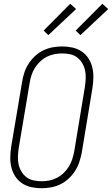

<svg xmlns="http://www.w3.org/2000/svg" viewBox="-20 -989 593 1017"><path d="M199 8Q171 8 144.5 2Q118 -4 96.5 -18.5Q75 -33 61 -54.5Q47 -76 40.5 -101.5Q34 -127 34.5 -155Q35 -183 39 -210L97 -555Q101 -580 109 -604.5Q117 -629 131.5 -651.5Q146 -674 166 -692.5Q186 -711 210 -722.5Q234 -734 259.5 -738.5Q285 -743 310 -743Q338 -743 364.5 -737Q391 -731 412.5 -716.5Q434 -702 448 -680.5Q462 -659 468.5 -633.5Q475 -608 474.5 -580Q474 -552 470 -525L413 -180Q408 -155 400 -130.5Q392 -106 377.5 -83.5Q363 -61 343 -42.5Q323 -24 299 -12.5Q275 -1 249.5 3.5Q224 8 199 8ZM201 -29Q221 -29 241.5 -33Q262 -37 281.5 -47Q301 -57 317 -72.5Q333 -88 344.5 -106.5Q356 -125 362.5 -145Q369 -165 373 -186L430 -531Q433 -552 434 -574Q435 -596 430.5 -616.5Q426 -637 415.5 -654.5Q405 -672 389 -684.5Q373 -697 352 -701.5Q331 -706 309 -706Q289 -706 268 -702Q247 -698 227.5 -688Q208 -678 192 -662.5Q176 -647 164.5 -628.5Q153 -610 146.5 -590Q140 -570 137 -549L79 -204Q76 -183 75 -161Q74 -139 78.5 -118.5Q83 -98 93.5 -80.5Q104 -63 120 -50.5Q136 -38 157.5 -33.5Q179 -29 201 -29ZM406 -803 381 -827 522 -969 553 -941ZM236 -803 211 -827 352 -969 383 -941Z"/></svg>

Font: Iosevka Curly Extralight
Style: Italic
Weight: 200
Italic angle: -9°
Monospace: yes
Designer: Belleve Invis
Foundry: Belleve Invis
Version: Version 22.1.2; ttfautohint (v1.8.4)